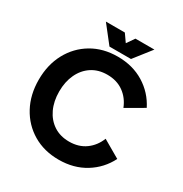

<svg xmlns="http://www.w3.org/2000/svg" viewBox="-203 -1042 1151 1208"><g transform="rotate(30 373.0 -438.5)"><path d="M584.5 -473.1Q561 -533.2 512 -568.6Q462.9 -604 393.6 -604Q328.6 -604 281.2 -572.8Q233.9 -541.5 208.3 -486.8Q182.6 -432.1 182.6 -361.3Q182.6 -290.5 208.3 -235.8Q233.9 -181.2 281.2 -149.9Q328.6 -118.7 393.6 -118.7Q462.9 -118.7 512 -154.1Q561 -189.5 584.5 -249.5L711.4 -175.8Q667.5 -88.9 585 -38.1Q502.4 12.7 393.6 12.7Q287.6 12.7 206.5 -35.4Q125.5 -83.5 79.8 -168Q34.2 -252.4 34.2 -361.3Q34.2 -470.2 79.8 -554.7Q125.5 -639.2 206.5 -687.3Q287.6 -735.4 393.6 -735.4Q502.4 -735.4 585 -684.6Q667.5 -633.8 711.4 -546.9ZM355 -888.7 393.6 -833.5 432.1 -888.7H569.8L471.7 -763.7H315.4L217.3 -888.7Z"/></g></svg>

Font: Giphurs
Style: Bold
Weight: 700
Version: Version 0.920; ttfautohint (v1.8.4.7-5d5b)